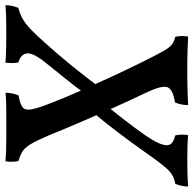

<svg xmlns="http://www.w3.org/2000/svg" viewBox="-38 -696 722 717"><g transform="rotate(90 323.5 -338.0)"><path d="M312 3Q312 -10 314.5 -22.5Q317 -35 322 -46Q353 -51 365.5 -60.5Q378 -70 374 -93.5Q370 -117 351 -165Q329 -222 303 -280.5Q277 -339 249 -399.5Q221 -460 190 -522Q167 -568 154.5 -589.5Q142 -611 131 -619Q120 -627 103 -631Q100 -643 100 -655Q100 -667 102 -679Q128 -678 150 -677Q172 -676 190 -676Q208 -676 225 -676Q245 -676 265.5 -676Q286 -676 309 -677Q332 -678 358 -679Q358 -667 355.5 -654Q353 -641 348 -630Q298 -622 291 -601Q284 -580 312 -521Q341 -461 368 -400Q395 -339 421 -278.5Q447 -218 471 -159Q491 -112 504.5 -90Q518 -68 532.5 -59.5Q547 -51 567 -45Q569 -34 569.5 -23Q570 -12 568 3Q540 1 518 0.5Q496 0 478 0Q460 0 441 0Q420 0 396.5 0Q373 0 351 0.5Q329 1 312 3ZM-15 3Q-15 -22 -5 -45Q15 -50 33 -59.5Q51 -69 72.5 -89Q94 -109 125 -144Q169 -193 210.5 -244Q252 -295 290 -346L319 -299Q290 -259 260.5 -222.5Q231 -186 199 -146Q162 -100 165 -77Q168 -54 199 -45Q201 -33 201 -21.5Q201 -10 200 3Q169 1 144 0.5Q119 0 93 0Q64 0 39 0.5Q14 1 -15 3ZM382 -320 350 -361Q378 -396 410 -437Q442 -478 468 -515Q497 -557 504.5 -580.5Q512 -604 502.5 -615Q493 -626 471 -631Q466 -654 470 -679Q494 -677 516 -676.5Q538 -676 560 -676Q584 -676 609.5 -676.5Q635 -677 662 -679Q662 -668 659.5 -655Q657 -642 652 -631Q633 -628 618 -619Q603 -610 584 -586.5Q565 -563 533 -517Q496 -465 459 -416Q422 -367 382 -320Z"/></g></svg>

Font: Vollkorn Medium
Style: Italic
Weight: 500
Italic angle: -11°
Designer: Friedrich Althausen
Foundry: Friedrich Althausen
Version: Version 5.000